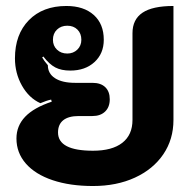

<svg xmlns="http://www.w3.org/2000/svg" viewBox="-20 -613 650 642"><path d="M35 -150Q35 -192 64 -222.5Q93 -253 153 -273L151 -280Q136 -277 115 -268Q77 -285 53.5 -326.5Q30 -368 30 -418Q30 -498 76.5 -545.5Q123 -593 202 -593Q260 -593 293.5 -563Q327 -533 327 -480Q327 -434 296 -405.5Q265 -377 215 -377Q185 -377 165 -387.5Q145 -398 125 -424L121 -421Q127 -410 140 -395Q140 -367 164 -351.5Q188 -336 231 -336H289Q317 -336 332 -321.5Q347 -307 347 -281Q347 -255 331.5 -240Q316 -225 289 -225H243Q209 -225 191.5 -211Q174 -197 174 -170Q174 -109 291 -109Q355 -109 389 -135.5Q423 -162 423 -212V-502Q423 -548 456.5 -570.5Q490 -593 560 -593V-212Q560 -147 526 -97Q492 -47 431 -19Q370 9 291 9Q214 9 156 -10.5Q98 -30 66.5 -66Q35 -102 35 -150ZM252 -480Q252 -501 239 -514Q226 -527 205 -527Q184 -527 170.5 -514Q157 -501 157 -480Q157 -460 170.5 -447Q184 -434 205 -434Q225 -434 238.5 -447Q252 -460 252 -480Z"/></svg>

Font: K2D ExtraBold
Style: Regular
Weight: 800
Designer: Katatrad Aksorn Co.,Ltd.
Foundry: Cadson Demak Co.,Ltd.
Version: Version 1.000; ttfautohint (v1.6)